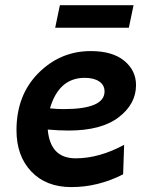

<svg xmlns="http://www.w3.org/2000/svg" viewBox="-20 -724 602 756"><path d="M230 -294.4Q391.6 -294.4 391.6 -363.8Q391.6 -389.2 370.6 -403.3Q349.6 -417.5 313.5 -417.5Q211.9 -417.5 176.8 -297.4Q205.1 -294.4 230 -294.4ZM261.2 12.7Q161.6 12.7 103.3 -48.6Q44.9 -109.9 44.9 -211.4Q44.9 -349.6 131.3 -436.3Q217.8 -522.9 337.4 -522.9Q422.4 -522.9 469 -484.9Q515.6 -446.8 515.6 -388.7Q515.6 -314.5 447.3 -262.2Q378.9 -210 250.5 -210Q210.9 -210 168 -213.9Q177.7 -100.6 277.8 -100.6Q370.6 -100.6 468.8 -153.8L464.8 -37.6Q366.2 12.7 261.2 12.7ZM487.3 -614.7H197.3L215.8 -703.6H505.9Z"/></svg>

Font: Cadman
Style: Bold Italic
Weight: 700
Italic angle: -12°
Designer: Paul James MIller
Foundry: High-Logic / Made with FontCreator
Version: Version 2.114;March 28, 2021;FontCreator 13.0.0.2683 64-bit